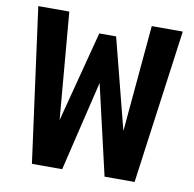

<svg xmlns="http://www.w3.org/2000/svg" viewBox="-79 -779 867 859"><g transform="rotate(10 355.0 -350.0)"><path d="M121 0 26.5 -700H167.5L209 -214.5L316.5 -627H393L498.5 -216L542 -700H683L587.5 0H451L356.5 -409L258.5 0Z"/></g></svg>

Font: League Mono SemiBold
Style: Regular
Weight: 600
Width: 6
Designer: Tyler Finck
Foundry: The League of Moveable Type / Tyler Finck
Version: Version 2.300;RELEASE